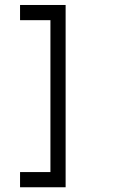

<svg xmlns="http://www.w3.org/2000/svg" viewBox="-20 -708 540 790"><path d="M250 62.5H62.5V0H187.5V-625H62.5V-687.5H250Z"/></svg>

Font: 寒蝉点阵体 16px
Style: Regular
Weight: 400
Designer: Designed by Warren2060
Foundry: ChillType
Version: Version 1.000